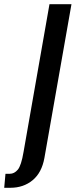

<svg xmlns="http://www.w3.org/2000/svg" viewBox="-92 -720 360 912"><path d="M-72 172 -66 105.5H-45.5Q-24 105.5 -7.5 86Q9 66.5 20 1L143 -700H247.5L119 30Q106.5 100 63 136Q19.5 172 -43 172Z"/></svg>

Font: Cabin Condensed Medium
Style: Italic
Weight: 500
Width: 3
Italic angle: -10°
Designer: Pablo Impallari
Foundry: Pablo Impallari. http://www.impallari.com Igino Marini. http://www.ikern.com
Version: Version 3.001; ttfautohint (v1.8.3)